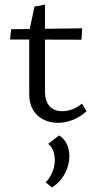

<svg xmlns="http://www.w3.org/2000/svg" viewBox="-20 -531 420 841"><path d="M234 7Q198 7 169 -8Q140 -23 124 -51Q108 -79 108 -120V-394L131 -502L177 -511V-131Q177 -88 197 -66Q217 -44 252 -44Q274 -44 296 -52Q318 -60 339 -77L359 -44Q331 -18 298.5 -5.5Q266 7 234 7ZM337 -357 24 -358 29 -403 340 -407ZM208 290 180 268Q199 248 209.5 222.5Q220 197 220 171Q220 147 212.5 128Q205 109 191 99L239 62Q263 78 273.5 102Q284 126 284 153Q284 192 264 229.5Q244 267 208 290Z"/></svg>

Font: Ysabeau Office
Style: Regular
Weight: 400
Designer: Christian Thalmann (Catharsis Fonts)
Version: Version 2.001;gftools[0.9.30]; featfreeze: tnum,lnum,ss02